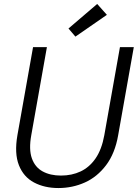

<svg xmlns="http://www.w3.org/2000/svg" viewBox="-20 -938 696 970"><path d="M275 12Q205 12 152 -16Q99 -44 75.5 -103.5Q52 -163 68 -255L147 -700H217L138 -255Q125 -183 141 -138Q157 -93 195.5 -72Q234 -51 288 -51Q343 -51 387.5 -72Q432 -93 463 -138Q494 -183 507 -255L586 -700H656L577 -255Q561 -163 516 -103.5Q471 -44 408.5 -16Q346 12 275 12ZM361 -753 326 -794 471 -918 520 -863Z"/></svg>

Font: DM Sans 9pt Light
Style: Italic
Weight: 300
Italic angle: -10°
Version: Version 4.004;gftools[0.9.30]